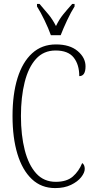

<svg xmlns="http://www.w3.org/2000/svg" viewBox="-20 -951 482 981"><path d="M262 10Q191 10 142.5 -36Q94 -82 69 -164.5Q44 -247 44 -358Q44 -470 69.5 -552Q95 -634 144.5 -679Q194 -724 266 -724Q337 -724 377 -690Q417 -656 417 -612Q417 -562 385 -562Q385 -621 356.5 -657Q328 -693 264 -693Q203 -693 164 -650Q125 -607 106 -531Q87 -455 87 -358Q87 -260 106.5 -184Q126 -108 165 -65Q204 -22 265 -22Q321 -22 352 -49Q383 -76 400 -118Q413 -109 413 -88Q413 -69 395 -46Q377 -23 343 -6.5Q309 10 262 10ZM240 -771Q228 -805 207.5 -847.5Q187 -890 169 -918V-931H182Q207 -902 227.5 -877.5Q248 -853 266 -818Q283 -853 303 -877.5Q323 -902 349 -931H361V-918Q343 -890 323 -847.5Q303 -805 290 -771Z"/></svg>

Font: Noto Serif Myanmar ExtraCondensed ExtraLight
Style: Regular
Weight: 200
Width: 2
Designer: Ben Mitchell and the Monotype Design Team
Foundry: Monotype Imaging Inc.
Version: Version 2.106; ttfautohint (v1.8.4.7-5d5b)